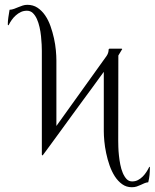

<svg xmlns="http://www.w3.org/2000/svg" viewBox="-20 -618 639 793"><path d="M468.3 -36.1Q468.3 -26.9 468.8 -10.7Q469.2 5.4 471.2 23.9Q473.1 42.5 476.8 61.5Q480.5 80.6 487.1 96.2Q493.7 111.8 502.9 121.6Q512.2 131.3 525.9 131.3Q539.1 131.3 549.8 125.7Q560.5 120.1 569.3 111.3Q578.1 102.5 585 91.8Q591.8 81.1 596.7 70.8Q599.1 70.8 599.1 73.7Q599.1 89.4 597.7 104.5Q596.2 119.6 592.3 134.8Q583.5 135.7 576.2 138.9Q568.8 142.1 561 145.8Q553.2 149.4 544.7 152.3Q536.1 155.3 524.4 155.3Q502 155.3 484.6 142.8Q467.3 130.4 454.3 110.4Q441.4 90.3 432.6 65.2Q423.8 40 418.5 14.4Q413.1 -11.2 410.9 -34.9Q408.7 -58.6 408.7 -75.7V-321.3Q405.3 -316.9 392.8 -299.6Q380.4 -282.2 362.1 -257.3Q343.8 -232.4 321.3 -201.9Q298.8 -171.4 276.1 -140.1Q253.4 -108.9 231.9 -79.3Q210.4 -49.8 193.6 -26.9Q176.8 -3.9 166.5 10Q156.2 23.9 155.8 24.4L152.8 21V-408.2Q152.8 -418 152.1 -434.1Q151.4 -450.2 149.4 -468.8Q147.5 -487.3 143.3 -505.9Q139.2 -524.4 132.3 -539.6Q125.5 -554.7 115.5 -564.2Q105.5 -573.7 91.3 -573.7Q77.6 -573.7 66.2 -568.4Q54.7 -563 45.2 -554.4Q35.6 -545.9 28.1 -535.2Q20.5 -524.4 15.1 -513.2L12.2 -516.1Q12.2 -531.7 14.6 -546.9Q17.1 -562 19.5 -577.6Q29.3 -578.1 38.3 -581.5Q47.4 -585 56.2 -588.6Q64.9 -592.3 74 -595.2Q83 -598.1 92.8 -598.1Q116.7 -598.1 134.8 -586.2Q152.8 -574.2 166.3 -554.7Q179.7 -535.2 188.5 -510.3Q197.3 -485.4 202.9 -460Q208.5 -434.6 210.7 -410.6Q212.9 -386.7 212.9 -368.7V-97.7L420.4 -387.2Q428.7 -399.4 428.7 -414.1L431.6 -417H482.4L484.9 -415.5L468.8 -388.7Z"/></svg>

Font: CAT Linz
Style: Regular
Weight: 400
Designer: Peter Wiegel
Foundry: Peter Wiegel
Version: Version 1.08